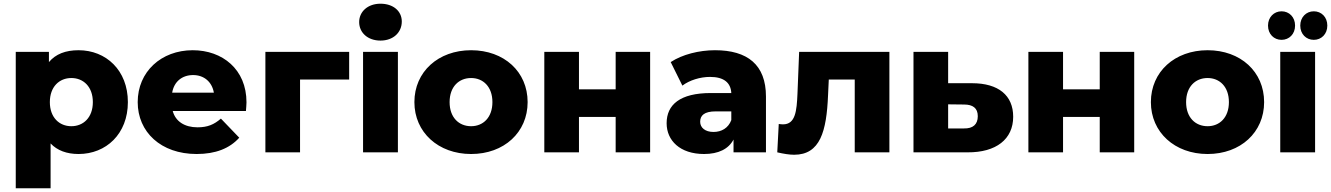

<svg xmlns="http://www.w3.org/2000/svg" viewBox="-20 -822 7182 1036"><path d="M365 -141C300 -141 249 -188 249 -271C249 -354 300 -401 365 -401C430 -401 481 -354 481 -271C481 -188 430 -141 365 -141ZM253 -48C289 -10 340 9 404 9C552 9 670 -99 670 -271C670 -443 552 -551 404 -551C333 -551 280 -530 244 -487V-542H65V194H253Z M909 -322C919 -381 962 -417 1022 -417C1081 -417 1124 -380 1134 -322ZM1041 9C1143 9 1219 -21 1271 -79L1172 -182C1135 -150 1100 -135 1046 -135C976 -135 927 -167 912 -223H1307C1308 -238 1310 -256 1310 -270C1310 -448 1180 -551 1020 -551C850 -551 723 -435 723 -271C723 -110 848 9 1041 9Z M1599 -393H1864V-542H1412V0H1599Z M2127 0V-542H1939V0ZM2033 -603C2102 -603 2148 -647 2148 -706C2148 -762 2102 -802 2033 -802C1964 -802 1918 -759 1918 -703C1918 -646 1964 -603 2033 -603Z M2522 9C2700 9 2827 -108 2827 -271C2827 -435 2700 -551 2522 -551C2345 -551 2216 -435 2216 -271C2216 -108 2345 9 2522 9ZM2522 -141C2456 -141 2406 -188 2406 -271C2406 -354 2456 -401 2522 -401C2587 -401 2637 -354 2637 -271C2637 -188 2587 -141 2522 -141Z M3104 0V-191H3302V0H3488V-542H3302V-340H3104V-542H2917V0Z M3926 -174C3910 -131 3873 -110 3830 -110C3785 -110 3758 -133 3758 -165C3758 -199 3780 -221 3842 -221H3926ZM3779 9C3857 9 3911 -18 3938 -69V0H4113V-301C4113 -473 4013 -551 3838 -551C3752 -551 3661 -528 3599 -487L3662 -360C3700 -389 3758 -407 3811 -407C3886 -407 3923 -376 3926 -320H3816C3649 -320 3577 -257 3577 -157C3577 -64 3649 9 3779 9Z M4174 0C4209 8 4239 13 4265 13C4406 13 4440 -114 4448 -308L4452 -393H4592V0H4779V-542H4292L4283 -316C4279 -223 4272 -151 4205 -151C4198 -151 4190 -152 4182 -153Z M5096 -259 5182 -258C5229 -258 5256 -239 5256 -195C5256 -150 5229 -128 5182 -129H5096ZM5096 -542H4909V0H5201C5355 1 5447 -71 5447 -192C5447 -307 5368 -373 5225 -373H5096Z M5716 0V-191H5914V0H6100V-542H5914V-340H5716V-542H5529V0Z M6496 9C6674 9 6801 -108 6801 -271C6801 -435 6674 -551 6496 -551C6319 -551 6190 -435 6190 -271C6190 -108 6319 9 6496 9ZM6496 -141C6430 -141 6380 -188 6380 -271C6380 -354 6430 -401 6496 -401C6561 -401 6611 -354 6611 -271C6611 -188 6561 -141 6496 -141Z M7076 0V-542H6888V0ZM7069 -607C7110 -607 7142 -638 7142 -684C7142 -730 7110 -761 7069 -761C7028 -761 6996 -729 6996 -684C6996 -638 7028 -607 7069 -607ZM6895 -607C6936 -607 6968 -638 6968 -684C6968 -730 6936 -761 6895 -761C6854 -761 6822 -729 6822 -684C6822 -638 6854 -607 6895 -607Z"/></svg>

Font: Montserrat-Alt1 ExtBd
Style: Regular
Weight: 800
Designer: Differentunic
Foundry: Differentunic
Version: Version 7.222